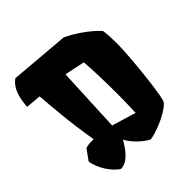

<svg xmlns="http://www.w3.org/2000/svg" viewBox="-204 -902 1059 1059"><g transform="rotate(-45 325.5 -372.5)"><path d="M140.6 9.8C197.3 6.3 235.4 -54.2 260.7 -97.7C275.4 -65.4 318.4 -17.1 368.7 10.3C431.6 3.4 558.6 -56.2 569.3 -92.8C588.4 -158.2 612.3 -410.6 612.3 -486.3C612.3 -553.2 609.9 -568.8 606.4 -598.6C559.6 -651.4 483.9 -700.7 428.2 -727.1L80.6 -756.3C30.3 -721.7 19 -657.2 14.6 -598.6L104 -590.8C112.3 -499 119.6 -377 147.9 -213.4H132.3C115.7 -213.4 98.1 -211.4 85 -206.5L41.5 -146C45.9 -90.8 99.6 -9.8 140.6 9.8ZM273.4 -193.8 291 -576.2 409.2 -551.3C415 -489.3 417.5 -381.8 417.5 -286.1C417.5 -244.1 416 -191.9 414.1 -151.9L281.7 -192.4Z"/></g></svg>

Font: Fruktur
Style: Regular
Weight: 400
Designer: Viktoriya Grabowska
Foundry: Viktoriya Grabowska
Version: Version 1.002